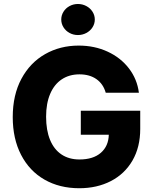

<svg xmlns="http://www.w3.org/2000/svg" viewBox="-20 -949 781 978"><path d="M384.8 -570.3Q333 -570.3 294.7 -544.9Q256.3 -519.5 235.6 -470.9Q214.8 -422.4 214.8 -354.5Q214.8 -285.6 234.9 -236.8Q254.9 -188 293 -162.4Q331.1 -136.7 384.8 -136.7Q454.6 -136.7 493.7 -170.7Q532.7 -204.6 534.2 -262.7H391.6V-384.8H694.3V-292Q694.3 -199.7 654.8 -131.3Q615.2 -63 544.7 -26.6Q474.1 9.8 383.8 9.8Q283.2 9.8 206.5 -34.2Q129.9 -78.1 87.4 -160.2Q44.9 -242.2 44.9 -352.5Q44.9 -465.3 89.1 -547.6Q133.3 -629.9 209.7 -673.3Q286.1 -716.8 380.9 -716.8Q461.4 -716.8 528.1 -686Q594.7 -655.3 636.7 -600.6Q678.7 -545.9 687.5 -476.6H518.6Q505.9 -521.5 471.2 -545.9Q436.5 -570.3 384.8 -570.3ZM292 -849.6Q292 -871.1 303.5 -889.4Q314.9 -907.7 334.5 -918.2Q354 -928.7 377 -928.7Q399.9 -928.7 419.7 -918.2Q439.5 -907.7 451.2 -889.4Q462.9 -871.1 462.9 -849.6Q462.9 -828.1 451.2 -809.8Q439.5 -791.5 419.7 -781Q399.9 -770.5 377 -770.5Q354 -770.5 334.5 -781Q314.9 -791.5 303.5 -809.8Q292 -828.1 292 -849.6Z"/></svg>

Font: Pretendard JP ExtraBold
Style: Regular
Weight: 800
Designer: Base glyphs from Inter by Rasmus Andersson; Hangeul glyphs from Noto Sans CJK(Source Han Sans) by Jang Soo-young and Kan
Foundry: Kil Hyung-jin
Version: Version 1.309